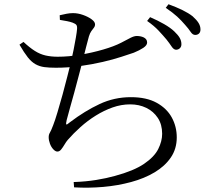

<svg xmlns="http://www.w3.org/2000/svg" viewBox="-20 -840 1040 907"><path d="M811 -605Q800 -606 790.5 -620.5Q781 -635 766 -654Q750 -673 729 -695.5Q708 -718 675 -741L689 -759Q726 -743 755.5 -726Q785 -709 803 -692Q821 -675 829 -661Q837 -647 837 -631Q837 -619 829.5 -612Q822 -605 811 -605ZM328 20Q386 18 435 10Q484 2 523 -9Q612 -33 660.5 -66Q709 -99 727.5 -136Q746 -173 746 -208Q746 -252 725.5 -283Q705 -314 671 -330.5Q637 -347 595 -347Q553 -347 512 -332.5Q471 -318 432.5 -294Q394 -270 360.5 -240Q327 -210 300 -179Q293 -171 285 -157.5Q277 -144 269 -134Q261 -124 251 -124Q242 -124 232 -134.5Q222 -145 216 -161Q210 -177 210 -192Q210 -204 215.5 -213Q221 -222 231 -248Q240 -271 251.5 -309.5Q263 -348 275.5 -393Q288 -438 298 -478.5Q308 -519 315 -546Q322 -576 328 -606.5Q334 -637 338.5 -663Q343 -689 344 -703Q345 -717 340.5 -722.5Q336 -728 323 -733Q312 -737 297 -740Q282 -743 263 -746L262 -768Q279 -772 294.5 -775Q310 -778 325 -778Q348 -778 372 -769.5Q396 -761 412.5 -749Q429 -737 429 -725Q429 -716 423.5 -709Q418 -702 411.5 -693Q405 -684 400 -668Q394 -646 386.5 -617Q379 -588 369 -547Q361 -518 351.5 -480.5Q342 -443 331 -403.5Q320 -364 310.5 -330Q301 -296 295 -273Q291 -256 293 -252.5Q295 -249 311 -263Q381 -316 450.5 -348.5Q520 -381 598 -381Q672 -381 720 -354.5Q768 -328 791.5 -285Q815 -242 815 -191Q815 -137 787 -96Q759 -55 710.5 -26Q662 3 599 20Q536 37 467.5 43Q399 49 330 45ZM244 -520Q212 -520 189.5 -523Q167 -526 148 -536.5Q129 -547 111.5 -569Q94 -591 72 -629L91 -642Q120 -615 144.5 -599.5Q169 -584 195 -578Q221 -572 253 -572Q304 -572 360 -581.5Q416 -591 467.5 -606Q519 -621 552 -638Q580 -653 597 -661.5Q614 -670 626 -670Q634 -670 642.5 -668.5Q651 -667 658.5 -663.5Q666 -660 670.5 -654Q675 -648 675 -639Q675 -626 657 -614Q639 -602 612 -591Q591 -584 553 -571.5Q515 -559 465.5 -547.5Q416 -536 359 -528Q302 -520 244 -520ZM902 -675Q890 -675 880.5 -689.5Q871 -704 854 -723Q837 -743 817 -761.5Q797 -780 763 -803L776 -820Q814 -806 842.5 -792Q871 -778 890 -763Q909 -746 918 -731.5Q927 -717 927 -701Q927 -688 920 -681.5Q913 -675 902 -675Z"/></svg>

Font: Noto Serif TC
Style: Regular
Weight: 400
Designer: Ryoko NISHIZUKA  (kana & ideographs); Frank Grießhammer (Latin, Greek & Cyrillic); Wenlong ZHANG  (bopomofo); Sandoll Co
Foundry: Adobe
Version: Version 2.003-H1;hotconv 1.1.1;makeotfexe 2.6.0